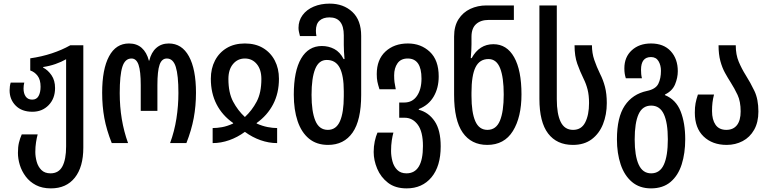

<svg xmlns="http://www.w3.org/2000/svg" viewBox="-20 -790 4248 1060"><path d="M261 250Q213 250 178.5 232Q144 214 122 184.5Q100 155 89.5 121Q79 87 79 54Q79 21 84.5 -2Q90 -25 100 -48H188Q183 -30 179 -5Q175 20 175 49Q175 75 182.5 102.5Q190 130 208.5 148.5Q227 167 259 167Q304 167 324.5 128.5Q345 90 345 18V-463Q319 -448 286 -436.5Q253 -425 218 -420V-417Q245 -403 264.5 -374.5Q284 -346 284 -304Q284 -246 248.5 -209.5Q213 -173 159 -173Q100 -173 66.5 -207Q33 -241 33 -291Q33 -314 39 -334H114Q112 -326 111 -318Q110 -310 110 -301Q110 -274 122 -257Q134 -240 158 -240Q182 -240 193 -260Q204 -280 204 -311Q204 -350 187.5 -371.5Q171 -393 147 -401V-468Q210 -477 266 -495.5Q322 -514 368 -540H440V25Q440 132 393 191Q346 250 261 250Z M597 0Q568 -73 556 -138.5Q544 -204 544 -278Q544 -408 582 -479Q620 -550 692 -550Q735 -550 762.5 -525.5Q790 -501 802 -455H804Q815 -501 843 -525.5Q871 -550 912 -550Q984 -550 1023 -479Q1062 -408 1062 -278Q1062 -205 1049.5 -138Q1037 -71 1009 0H919Q943 -65 954 -135.5Q965 -206 965 -277Q965 -374 950.5 -420.5Q936 -467 901 -467Q873 -467 861 -432.5Q849 -398 849 -320V-178H757V-320Q757 -397 745 -432Q733 -467 706 -467Q670 -467 655.5 -421Q641 -375 641 -276Q641 -127 687 0Z M1154 0V-83Q1178 -83 1206 -88Q1234 -93 1267 -108V-111Q1207 -153 1175.5 -214.5Q1144 -276 1144 -355Q1144 -412 1167 -456Q1190 -500 1232 -525Q1274 -550 1332 -550Q1390 -550 1432 -525Q1474 -500 1497 -456Q1520 -412 1520 -355Q1520 -276 1488 -214.5Q1456 -153 1397 -111V-108Q1429 -94 1457.5 -88.5Q1486 -83 1510 -83V0Q1464 0 1418.5 -16Q1373 -32 1332 -62Q1291 -32 1245.5 -16Q1200 0 1154 0ZM1332 -144Q1371 -180 1397 -229Q1423 -278 1423 -354Q1423 -406 1397.5 -436.5Q1372 -467 1332 -467Q1292 -467 1266.5 -436.5Q1241 -406 1241 -354Q1241 -278 1267 -229Q1293 -180 1332 -144Z M1791 10Q1728 10 1686 -24.5Q1644 -59 1623 -121.5Q1602 -184 1602 -267Q1602 -398 1642.5 -467Q1683 -536 1757 -536Q1794 -536 1825.5 -519.5Q1857 -503 1877 -464H1882Q1878 -510 1878 -542V-595Q1878 -694 1799 -694Q1764 -694 1744 -676Q1724 -658 1724 -620Q1724 -607 1727 -591H1636Q1633 -603 1630.5 -614Q1628 -625 1628 -636Q1628 -676 1650.5 -706.5Q1673 -737 1712 -753.5Q1751 -770 1800 -770Q1876 -770 1925 -724.5Q1974 -679 1974 -592V-266Q1974 -126 1926.5 -58Q1879 10 1791 10ZM1790 -73Q1836 -73 1857 -121Q1878 -169 1878 -259V-286Q1878 -373 1855.5 -416Q1833 -459 1784 -459Q1740 -459 1720 -409Q1700 -359 1700 -266Q1700 -174 1721 -123.5Q1742 -73 1790 -73Z M2225 250Q2162 250 2122 219Q2082 188 2062.5 141.5Q2043 95 2043 49Q2043 18 2049 -10Q2055 -38 2064 -58H2152Q2147 -41 2143 -15Q2139 11 2139 44Q2139 71 2146.5 100Q2154 129 2173 148Q2192 167 2224 167Q2315 167 2315 16Q2315 -63 2286.5 -101.5Q2258 -140 2214 -140H2184V-224H2212Q2257 -224 2282 -260.5Q2307 -297 2307 -356Q2307 -467 2231 -467Q2193 -467 2174.5 -440.5Q2156 -414 2156 -374Q2156 -352 2158 -336.5Q2160 -321 2165 -297H2075Q2067 -322 2063.5 -339Q2060 -356 2060 -381Q2060 -461 2108 -505.5Q2156 -550 2232 -550Q2304 -550 2353 -504Q2402 -458 2402 -368Q2402 -304 2374 -256.5Q2346 -209 2292 -188V-184Q2346 -170 2379.5 -121Q2413 -72 2413 18Q2413 128 2362 189Q2311 250 2225 250Z M2670 10Q2582 10 2534.5 -58Q2487 -126 2487 -267V-588Q2487 -646 2511.5 -684Q2536 -722 2576.5 -741Q2617 -760 2666 -760H2817V-680H2678Q2634 -680 2608.5 -657Q2583 -634 2583 -587V-545Q2583 -529 2582 -511Q2581 -493 2579 -469H2584Q2626 -546 2704 -546Q2778 -546 2818.5 -474Q2859 -402 2859 -269Q2859 -143 2811.5 -66.5Q2764 10 2670 10ZM2671 -73Q2719 -73 2740 -123.5Q2761 -174 2761 -268Q2761 -363 2741 -413.5Q2721 -464 2677 -464Q2628 -464 2605.5 -419Q2583 -374 2583 -278V-261Q2583 -169 2604 -121Q2625 -73 2671 -73Z M3143 10Q3054 10 3006 -53Q2958 -116 2958 -244V-760H3054V-242Q3054 -161 3075.5 -117Q3097 -73 3144 -73Q3190 -73 3211 -114.5Q3232 -156 3232 -221Q3232 -264 3224 -295.5Q3216 -327 3202 -355Q3182 -396 3167 -438Q3152 -480 3152 -540H3248Q3248 -497 3261 -459Q3274 -421 3293 -382Q3310 -349 3320 -310.5Q3330 -272 3330 -221Q3330 -157 3309 -104.5Q3288 -52 3246.5 -21Q3205 10 3143 10Z M3574 250Q3511 250 3469 214.5Q3427 179 3406.5 117.5Q3386 56 3386 -21Q3386 -142 3429 -206.5Q3472 -271 3552 -288Q3600 -298 3614.5 -327.5Q3629 -357 3629 -399Q3629 -430 3615.5 -452.5Q3602 -475 3574 -475Q3519 -475 3519 -405Q3519 -392 3520 -381Q3521 -370 3524 -358H3435Q3431 -371 3429 -383.5Q3427 -396 3427 -413Q3427 -475 3468 -512.5Q3509 -550 3574 -550Q3644 -550 3683 -507.5Q3722 -465 3722 -397Q3722 -361 3707 -324.5Q3692 -288 3651 -268V-265Q3712 -240 3737.5 -175.5Q3763 -111 3763 -21Q3763 56 3743.5 117.5Q3724 179 3682 214.5Q3640 250 3574 250ZM3575 167Q3623 167 3645 119Q3667 71 3667 -21Q3667 -112 3645 -159.5Q3623 -207 3575 -207Q3527 -207 3505.5 -159.5Q3484 -112 3484 -20Q3484 70 3506 118.5Q3528 167 3575 167Z M3992 10Q3913 10 3864.5 -36.5Q3816 -83 3816 -168Q3816 -198 3820 -219.5Q3824 -241 3833 -268H3922Q3916 -245 3913.5 -224Q3911 -203 3911 -177Q3911 -129 3930.5 -101Q3950 -73 3990 -73Q4028 -73 4048.5 -99Q4069 -125 4069 -175Q4069 -230 4052 -266Q4035 -302 4014 -335Q3998 -360 3982.5 -388Q3967 -416 3957 -453Q3947 -490 3947 -540H4042Q4042 -488 4058.5 -449Q4075 -410 4097 -375Q4123 -334 4145 -288Q4167 -242 4167 -174Q4167 -115 4143.5 -73.5Q4120 -32 4080 -11Q4040 10 3992 10Z"/></svg>

Font: Noto Sans Georgian ExtraCondensed Medium
Style: Regular
Weight: 500
Width: 2
Designer: Monotype Design Team, Akaki Razmadze
Foundry: Google LLC
Version: Version 2.005; ttfautohint (v1.8.4.7-5d5b)